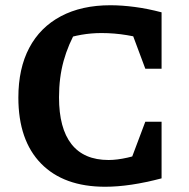

<svg xmlns="http://www.w3.org/2000/svg" viewBox="-20 -701 720 732"><path d="M381 11Q223 11 136.5 -77.5Q50 -166 50 -329Q50 -440 91.5 -518.5Q133 -597 212 -639Q291 -681 401 -681Q444 -681 493.5 -674.5Q543 -668 596 -654L561 -544Q512 -559 464 -567Q416 -575 367 -575Q328 -575 290.5 -568.5Q253 -562 216 -549L275 -592Q240 -532 222.5 -468.5Q205 -405 205 -330Q205 -212 252.5 -151.5Q300 -91 394 -91Q426 -91 466 -100Q506 -109 553 -127L596 -21Q475 11 381 11ZM452 -19 534 -237H596V-21ZM534 -439 453 -656 596 -654V-439Z"/></svg>

Font: Piazzolla Thin ExtraBold
Style: Regular
Weight: 800
Version: Version 2.005